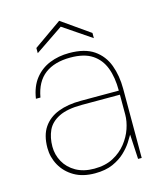

<svg xmlns="http://www.w3.org/2000/svg" viewBox="-103 -733 689 820"><g transform="rotate(-15 241.5 -322.5)"><path d="M216 12Q162 12 124.5 -10Q87 -32 67 -68Q47 -104 47 -145Q47 -201 70.5 -235.5Q94 -270 136.5 -286.5Q179 -303 237 -303H405Q405 -362 389 -404Q373 -446 337.5 -469.5Q302 -493 241 -493Q171 -493 128.5 -461Q86 -429 74 -361H54Q62 -414 88.5 -447.5Q115 -481 154.5 -497Q194 -513 241 -513Q310 -513 350 -485.5Q390 -458 407.5 -411Q425 -364 425 -306V0H409L403 -109Q397 -98 384 -78Q371 -58 349.5 -37.5Q328 -17 295.5 -2.5Q263 12 216 12ZM218 -8Q267 -8 302 -26.5Q337 -45 360 -74Q383 -103 394 -135.5Q405 -168 405 -197V-285H237Q172 -285 135 -266.5Q98 -248 83.5 -216.5Q69 -185 69 -145Q69 -109 86.5 -77.5Q104 -46 137.5 -27Q171 -8 218 -8ZM112 -547V-570L236 -657L360 -570V-547L236 -631Z"/></g></svg>

Font: DM Sans 17pt Thin
Style: Regular
Weight: 250
Version: Version 4.004;gftools[0.9.30]